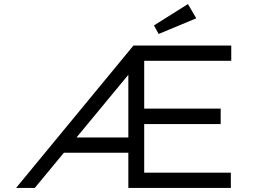

<svg xmlns="http://www.w3.org/2000/svg" viewBox="-20 -924 1283 944"><path d="M59 0 636 -700H1117V-625H689V-390H1065V-314H689V-75H1115V0H611V-173H278L340 -248H611V-599L638 -589L151 0ZM760 -757 737 -799 904 -904 945 -834Z"/></svg>

Font: Lexend Mega Light
Style: Regular
Weight: 300
Version: Version 1.007